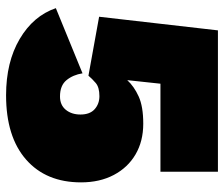

<svg xmlns="http://www.w3.org/2000/svg" viewBox="-74 -670 755 648"><g transform="rotate(90 304.0 -346.5)"><path d="M302 11Q190 11 112 -35Q34 -81 8 -157L228 -247Q233 -215 251 -193Q269 -171 306 -171Q335 -171 351 -190.5Q367 -210 367 -240Q367 -272 349 -288Q331 -304 305 -304Q275 -304 260.5 -291.5Q246 -279 236 -267L37 -303L83 -704H560V-510H263L251 -398Q272 -421 306 -436.5Q340 -452 398 -452Q457 -452 501.5 -426Q546 -400 571 -352.5Q596 -305 596 -242Q596 -124 519 -56.5Q442 11 302 11Z"/></g></svg>

Font: Prodigy Sans Black
Style: Regular
Weight: 900
Designer: Wei Huang
Foundry: Wei Huang
Version: Version 1.003; ttfautohint (v1.8.3)